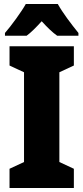

<svg xmlns="http://www.w3.org/2000/svg" viewBox="-20 -947 420 967"><path d="M271 -927H110C89 -889 36 -816 5 -781V-767H114C136 -783 160 -807 190 -840C219 -808 244 -784 268 -767H375V-781C337 -828 296 -882 271 -927ZM352 0V-97L279 -131V-583L352 -617V-714H28V-617L101 -583V-131L28 -97V0Z"/></svg>

Font: Noto Sans Thai Looped Condensed Black
Style: Regular
Weight: 900
Width: 3
Designer: Sasikarn Vongin, Ben Mitchell
Foundry: The Fontpad Ltd
Version: Version 1.001